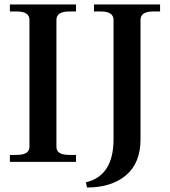

<svg xmlns="http://www.w3.org/2000/svg" viewBox="-20 -720 756 854"><path d="M24 -31H54Q111 -31 111 -67V-632Q111 -669 54 -669H24V-700H318V-669H289Q231 -669 231 -632V-67Q231 -48 245.5 -39.5Q260 -31 289 -31H318V0H24ZM362 91Q485 62 485 -101V-632Q485 -669 427 -669H398V-700H692V-669H662Q605 -669 605 -632V-100Q605 5 540.5 59.5Q476 114 367 114Z"/></svg>

Font: Taviraj Medium
Style: Regular
Weight: 500
Designer: Katatrad Team
Foundry: CadsonDemak
Version: Version 1.001